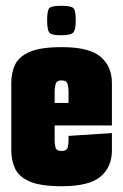

<svg xmlns="http://www.w3.org/2000/svg" viewBox="-20 -639 426 664"><path d="M194 5Q121 5 83.5 -11Q46 -27 32.5 -55.5Q19 -84 19 -120V-351Q19 -388 32.5 -416Q46 -444 83.5 -460Q121 -476 194 -476Q289 -476 328 -442.5Q367 -409 367 -353V-205H169V-150Q169 -141 172 -129Q175 -117 193 -117Q211 -117 214 -129Q217 -141 217 -150V-169L367 -179V-118Q367 -62 328 -28.5Q289 5 194 5ZM169 -325V-283H217V-325Q217 -333 214 -347Q211 -361 193 -361Q175 -361 172 -347Q169 -333 169 -325ZM191 -517Q155 -517 149 -528.5Q143 -540 143 -568Q143 -599 149 -609Q155 -619 191 -619Q229 -619 235.5 -609Q242 -599 242 -568Q242 -540 235 -528.5Q228 -517 191 -517Z"/></svg>

Font: Smooch Sans Black
Style: Regular
Weight: 900
Designer: Robert E. Leuschke
Foundry: Robert E. Leuschke
Version: Version 1.010; ttfautohint (v1.8.3)